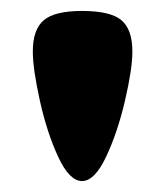

<svg xmlns="http://www.w3.org/2000/svg" viewBox="-20 -811 302 351"><path d="M40 -717Q40 -757 60 -774Q80 -791 130 -791Q182 -791 202 -774Q222 -757 222 -717Q222 -685 208.5 -627Q195 -569 174 -524.5Q153 -480 130 -480Q107 -480 86.5 -524Q66 -568 53 -626.5Q40 -685 40 -717Z"/></svg>

Font: Gold Bold
Style: Regular
Weight: 400
Designer: jaiki
Version: Version 1.000